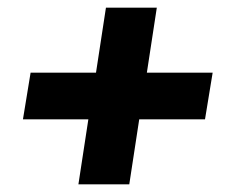

<svg xmlns="http://www.w3.org/2000/svg" viewBox="-20 -601 616 502"><path d="M185 -119 211 -289H40L60 -411H231L257 -581H390L364 -411H536L516 -289H344L318 -119Z"/></svg>

Font: MuseoModerno Thin SemiBold
Style: Italic
Weight: 600
Italic angle: -9°
Version: Version 1.003